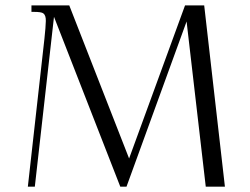

<svg xmlns="http://www.w3.org/2000/svg" viewBox="-20 -704 941 724"><path d="M85 0 147.5 -557.6Q152.3 -602.1 152.8 -625Q153.3 -646.5 143.1 -653.8Q135.7 -659.2 107.9 -659.2Q104 -659.2 98.6 -659.2V-683.6H241.2L466.8 -106.4L677.7 -683.6H750L828.1 0H755.9L683.6 -623L457 0H433.6L183.6 -640.6L111.3 0Z"/></svg>

Font: Buda
Style: light
Weight: 400
Version: Version 1.002